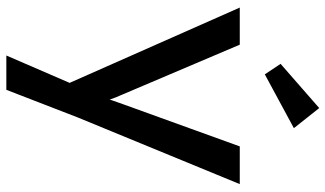

<svg xmlns="http://www.w3.org/2000/svg" viewBox="-236 -586 1052 621"><g transform="rotate(90 290.5 -276.0)"><path d="M266 -15 267 67 5 -525H125L289 -139Q301 -114 313 -68L287 -62Q293 -78 295.5 -85.5Q298 -93 304 -109L317 -146L454 -525H576L360 0L271 230H160ZM187 -657 330 -782 395 -700 221 -606Z"/></g></svg>

Font: Easer Grotesk Variable
Style: Regular
Weight: 400
Designer: Boardeaser, Bonnie Shaver-Troup, Thomas Jockin
Foundry: Lexend
Version: Version 1.001;Glyphs 3.1.2 (3151)